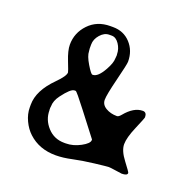

<svg xmlns="http://www.w3.org/2000/svg" viewBox="-119 -788 927 915"><g transform="rotate(20 344.5 -331.0)"><path d="M311.5 -624.5H298.8Q273.9 -624.5 253.7 -601.3Q233.4 -578.1 233.4 -551.3V-530.8Q234.9 -522 234.9 -517.1Q234.9 -494.6 257.8 -456.3Q280.8 -418 288.1 -418H290Q315.9 -418 344.2 -469.2Q364.3 -505.4 364.3 -527.8L365.7 -543V-545.9L365.2 -548.8Q365.2 -576.7 349.1 -600.6Q333 -624.5 311.5 -624.5ZM272.9 -66.9H280.8Q317.9 -66.9 355 -86.9Q392.1 -106.9 392.1 -124V-127L301.3 -245.1Q245.1 -318.4 239.7 -318.4H233.9Q214.8 -318.4 176.3 -266.6Q154.3 -237.3 154.3 -208.5L153.3 -200.7V-192.4L153.8 -188.5Q153.8 -140.6 187.5 -103.8Q221.2 -66.9 272.9 -66.9ZM254.4 2.9Q170.9 2.9 116.2 -47.9Q92.3 -69.8 76.7 -103Q61 -136.2 61 -169.4V-183.6Q61 -255.4 134.8 -329.1Q175.3 -369.6 175.3 -388.2Q175.3 -392.6 156.7 -439.5Q138.2 -486.3 138.2 -516.1Q138.2 -576.2 180.4 -620.6Q222.7 -665 289.6 -665H303.2Q357.4 -665 392.1 -627.4Q426.8 -589.8 426.8 -534.2Q426.8 -521 405.5 -436Q384.3 -351.1 384.3 -326.2Q384.3 -301.3 408.4 -286.9Q432.6 -272.5 465.3 -272.5Q473.6 -272.5 484.9 -286.1Q527.8 -338.4 573.2 -338.4Q593.3 -338.4 593.3 -313Q593.3 -308.1 568.4 -250Q543.5 -191.9 543.5 -158.9Q543.5 -126 576.2 -83.3Q608.9 -40.5 608.9 -36.1Q608.9 -22.5 580.1 -22.5Q579.6 -22.5 552.7 -26.4L542.5 -27.8Q521 -31.2 512.2 -31.2Q503.4 -31.2 441.9 -23.9Q380.4 -16.6 335.9 -6.8Q291.5 2.9 254.4 2.9Z"/></g></svg>

Font: Averia Libre
Style: Regular
Weight: 400
Version: Version 1.002